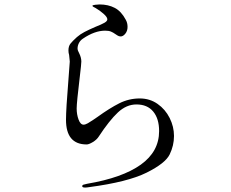

<svg xmlns="http://www.w3.org/2000/svg" viewBox="-20 -808 1040 864"><path d="M350 30Q350 25 355.5 23Q361 21 372 19Q531 -8 613.5 -67Q696 -126 696 -218Q696 -274 669.5 -306Q643 -338 594 -338Q549 -338 510.5 -302Q472 -266 424 -193Q415 -179 397.5 -168.5Q380 -158 370 -158Q277 -158 277 -269Q277 -316 288 -450Q294 -528 294 -531Q294 -537 291 -561Q288 -570 288 -581Q288 -600 297 -611.5Q306 -623 326 -641Q341 -654 360 -664Q379 -674 409 -687Q437 -698 450 -705.5Q463 -713 463 -721Q463 -731 446 -746Q429 -761 410 -772Q407 -774 401.5 -776.5Q396 -779 396 -782Q396 -785 408.5 -786.5Q421 -788 428 -788Q467 -788 496.5 -772.5Q526 -757 546 -719Q554 -705 554 -687Q554 -669 544 -656.5Q534 -644 523 -644Q515 -644 508.5 -648.5Q502 -653 500 -654Q489 -662 479 -666Q469 -670 453 -670Q406 -670 353 -634Q341 -626 335 -614Q329 -602 329 -590Q329 -581 336 -569Q346 -549 346 -531Q346 -520 339 -462Q325 -345 325 -320Q325 -293 333.5 -270Q342 -247 356 -247Q364 -247 375.5 -253.5Q387 -260 400 -269Q413 -278 419 -282Q473 -321 516.5 -343Q560 -365 609 -365Q654 -365 689 -340.5Q724 -316 743.5 -277Q763 -238 763 -196Q763 -153 743.5 -113Q724 -73 639.5 -31Q555 11 382 34Q370 36 363 36Q350 36 350 30Z"/></svg>

Font: Shippori Mincho
Style: Regular
Weight: 400
Designer: FONTDASU
Foundry: FONTDASU / Google Inc. / but / Adobe
Version: Version 3.110; ttfautohint (v1.8.3)